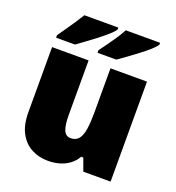

<svg xmlns="http://www.w3.org/2000/svg" viewBox="-139 -877 915 998"><g transform="rotate(20 318.5 -378.0)"><path d="M581 -553V0H430L405 -69H393Q377 -41 352.5 -23.5Q328 -6 298.5 2Q269 10 237 10Q188 10 147 -11Q106 -32 81 -77Q56 -122 56 -193V-553H258V-251Q258 -197 269 -169Q280 -141 308 -141Q337 -141 352.5 -160.5Q368 -180 373.5 -218Q379 -256 379 -311V-553ZM576 -756Q569 -743 546.5 -723Q524 -703 495 -681Q466 -659 438.5 -639Q411 -619 392 -606H288V-620Q302 -639 320.5 -664.5Q339 -690 357 -717Q375 -744 386 -766H576ZM345 -756Q338 -743 315.5 -723Q293 -703 264.5 -681Q236 -659 208.5 -639Q181 -619 163 -606H59V-620Q72 -639 90 -664.5Q108 -690 126 -717Q144 -744 157 -766H345Z"/></g></svg>

Font: Noto Sans Display Black
Style: Regular
Weight: 900
Designer: Monotype Design Team
Foundry: Monotype Imaging Inc.
Version: Version 2.003